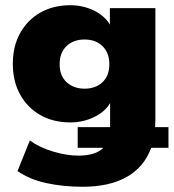

<svg xmlns="http://www.w3.org/2000/svg" viewBox="-20 -523 666 734"><path d="M296 191Q222 191 157.5 177Q93 163 47 131L94 14Q131 41 183.5 56.5Q236 72 279 72Q346 72 375 42H277V-37H401V-129Q381 -95 339 -75Q297 -55 249 -55Q184 -55 134.5 -83Q85 -111 57 -161.5Q29 -212 29 -279Q29 -346 57 -396.5Q85 -447 134.5 -475Q184 -503 249 -503Q297 -503 338.5 -483Q380 -463 400 -429V-492H574V-66Q574 -51 573 -37H624V42H558Q531 116 464.5 153.5Q398 191 296 191ZM303 -184Q346 -184 372 -209Q398 -234 398 -277Q398 -321 372 -346.5Q346 -372 303 -372Q261 -372 234.5 -347Q208 -322 208 -277Q208 -233 235 -208.5Q262 -184 303 -184Z"/></svg>

Font: Nunito Sans Black
Style: Regular
Weight: 900
Designer: Vernon Adams
Foundry: Vernon Adams
Version: Version 3.006; ttfautohint (v1.8.3)